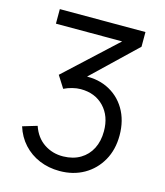

<svg xmlns="http://www.w3.org/2000/svg" viewBox="-110 -804 773 901"><g transform="rotate(15 276.5 -353.0)"><path d="M263.3 14.3Q210 14.3 165 -4.6Q120 -23.5 87.6 -58.8Q55.2 -94.2 40 -143L110 -164Q128.2 -110.5 169.4 -82.9Q210.7 -55.3 262.7 -56.3Q310.7 -57.3 345.2 -78Q379.8 -98.7 398.4 -135Q417 -171.3 417 -219.7Q417 -293.2 374.2 -337.9Q331.5 -382.7 261.3 -382.7Q242 -382.7 220.5 -377.2Q199 -371.8 180.7 -362.7L143.7 -421L423.3 -679.7L435.3 -649.3H68.7V-720H484.7V-648.7L240.7 -415.3L239.7 -444.7Q314.3 -454.2 371.4 -427.6Q428.5 -401 460.8 -346.8Q493 -292.5 493 -219.7Q493 -150.3 463.2 -97.6Q433.3 -44.8 381.5 -15.2Q329.7 14.3 263.3 14.3Z"/></g></svg>

Font: Manrope ExtraLight
Style: Regular
Weight: 200
Designer: Mikhail Sharanda
Foundry: Mikhail Sharanda
Version: Version 4.505